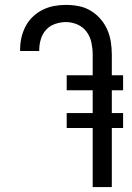

<svg xmlns="http://www.w3.org/2000/svg" viewBox="-20 -763 540 783"><path d="M358 0V-241H252V-302H358V-395H252V-456H358V-540Q358 -564 353 -588.5Q348 -613 333.5 -633Q319 -653 296 -663Q273 -673 249 -673Q227 -673 205 -665.5Q183 -658 168 -641.5Q153 -625 146.5 -603Q140 -581 140 -559V-555H62V-561Q62 -586 67.5 -610Q73 -634 84.5 -656Q96 -678 114 -695Q132 -712 154 -723Q176 -734 200 -738.5Q224 -743 249 -743Q275 -743 301 -738Q327 -733 349.5 -719.5Q372 -706 389.5 -686Q407 -666 417.5 -642Q428 -618 432 -592Q436 -566 436 -540V-456H482V-395H436V-302H482V-241H436V0Z"/></svg>

Font: Huly
Style: Regular
Weight: 400
Designer: Belleve Invis
Foundry: Belleve Invis
Version: Version 33.2.5; ttfautohint (v1.8.4)